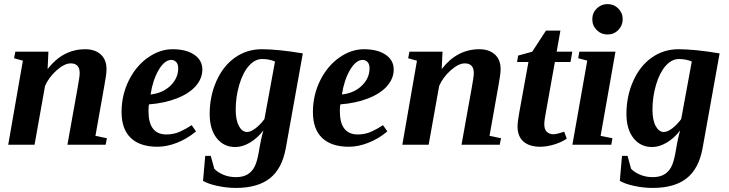

<svg xmlns="http://www.w3.org/2000/svg" viewBox="-20 -714 3596 947"><path d="M373 -354Q373 -401.4 328.6 -401.4Q297.9 -401.4 259.3 -367.2Q220.7 -333 202.1 -290L150.4 0H20.5L92.8 -414.6L49.3 -426.8L55.7 -459H218.8L214.8 -373.5Q290.5 -471.2 400.4 -471.2Q448.7 -471.2 477.1 -445.3Q505.4 -419.4 505.4 -372.6Q505.4 -347.2 493.2 -283.2L450.7 -43.9L507.3 -32.2L501 0H312.5L362.3 -277.8Q373 -334.5 373 -354Z M978 -371.1Q978 -327.1 945.8 -290Q913.6 -252.9 852.8 -229Q792 -205.1 714.8 -199.2Q712.4 -189.5 712.4 -166Q712.4 -50.8 800.8 -50.8Q836.9 -50.8 867.7 -64.7Q898.4 -78.6 925.3 -96.7L946.8 -65.9Q903.8 -29.8 853.5 -10Q803.2 9.8 756.8 9.8Q670.4 9.8 625 -33.7Q579.6 -77.1 579.6 -161.1Q579.6 -245.1 615.2 -316.9Q650.9 -388.7 709.5 -429.9Q768.1 -471.2 831.1 -471.2Q898.4 -471.2 938.2 -444.1Q978 -417 978 -371.1ZM722.7 -248Q782.2 -254.4 820.6 -291.3Q858.9 -328.1 858.9 -377.4Q858.9 -397.9 848.9 -408.2Q838.9 -418.5 825.2 -418.5Q791.5 -418.5 762.5 -368.7Q733.4 -318.8 722.7 -248Z M1142.6 -173.3Q1142.6 -121.6 1158.4 -92.3Q1174.3 -63 1198.7 -63Q1215.8 -63 1239 -80.1Q1262.2 -97.2 1284.2 -126.5L1336.4 -410.6Q1307.6 -422.9 1273.4 -422.9Q1237.3 -422.9 1207.5 -389.2Q1177.7 -355.5 1160.2 -295.9Q1142.6 -236.3 1142.6 -173.3ZM1014.2 -151.9Q1014.2 -239.3 1047.4 -314Q1080.6 -388.7 1138.9 -429.9Q1197.3 -471.2 1271 -471.2Q1350.6 -471.2 1473.6 -450.7L1389.6 17.1Q1371.1 118.2 1311 165.5Q1251 212.9 1143.6 212.9Q1098.1 212.9 1053 203.1Q1007.8 193.4 981.4 178.2L992.2 54.7H1019.5L1037.1 118.7Q1054.7 136.7 1082.5 148.2Q1110.4 159.7 1144 159.7Q1176.8 159.7 1198.7 147.5Q1220.7 135.3 1234.1 111.1Q1247.6 86.9 1256.3 36.6Q1268.1 -35.2 1279.3 -70.8Q1249.5 -32.2 1212.6 -10.5Q1175.8 11.2 1140.6 11.2Q1083.5 11.2 1048.8 -32.7Q1014.2 -76.7 1014.2 -151.9Z M1921.9 -371.1Q1921.9 -327.1 1889.6 -290Q1857.4 -252.9 1796.6 -229Q1735.8 -205.1 1658.7 -199.2Q1656.2 -189.5 1656.2 -166Q1656.2 -50.8 1744.6 -50.8Q1780.8 -50.8 1811.5 -64.7Q1842.3 -78.6 1869.1 -96.7L1890.6 -65.9Q1847.7 -29.8 1797.4 -10Q1747.1 9.8 1700.7 9.8Q1614.3 9.8 1568.8 -33.7Q1523.4 -77.1 1523.4 -161.1Q1523.4 -245.1 1559.1 -316.9Q1594.7 -388.7 1653.3 -429.9Q1711.9 -471.2 1774.9 -471.2Q1842.3 -471.2 1882.1 -444.1Q1921.9 -417 1921.9 -371.1ZM1666.5 -248Q1726.1 -254.4 1764.4 -291.3Q1802.7 -328.1 1802.7 -377.4Q1802.7 -397.9 1792.7 -408.2Q1782.7 -418.5 1769 -418.5Q1735.4 -418.5 1706.3 -368.7Q1677.2 -318.8 1666.5 -248Z M2316.9 -354Q2316.9 -401.4 2272.5 -401.4Q2241.7 -401.4 2203.1 -367.2Q2164.6 -333 2146 -290L2094.2 0H1964.4L2036.6 -414.6L1993.2 -426.8L1999.5 -459H2162.6L2158.7 -373.5Q2234.4 -471.2 2344.2 -471.2Q2392.6 -471.2 2420.9 -445.3Q2449.2 -419.4 2449.2 -372.6Q2449.2 -347.2 2437 -283.2L2394.5 -43.9L2451.2 -32.2L2444.8 0H2256.3L2306.2 -277.8Q2316.9 -334.5 2316.9 -354Z M2709 -51.8Q2725.6 -51.8 2762.7 -64.5L2775.4 -30.3Q2751.5 -13.2 2714.6 -1.7Q2677.7 9.8 2644.5 9.8Q2590.8 9.8 2561.8 -15.9Q2532.7 -41.5 2532.7 -90.3Q2532.7 -112.8 2541.5 -160.6L2586.4 -408.2H2530.3L2535.6 -439.9L2605 -459L2672.9 -563H2744.1L2725.6 -459H2802.7L2793.9 -408.2H2716.8L2672.4 -159.7Q2664.6 -119.6 2664.6 -101.1Q2664.6 -75.2 2677.5 -63.5Q2690.4 -51.8 2709 -51.8Z M2942.4 -43.9 3000.5 -32.2 2995.1 0H2803.2L2876.5 -415L2832 -426.8L2837.4 -459H3015.6ZM2901.4 -619.1Q2901.4 -650.9 2923.6 -672.4Q2945.8 -693.8 2976.6 -693.8Q3007.8 -693.8 3029.5 -672.1Q3051.3 -650.4 3051.3 -619.1Q3051.3 -588.4 3029.8 -566.2Q3008.3 -543.9 2976.6 -543.9Q2945.3 -543.9 2923.3 -565.7Q2901.4 -587.4 2901.4 -619.1Z M3198.2 -173.3Q3198.2 -121.6 3214.1 -92.3Q3230 -63 3254.4 -63Q3271.5 -63 3294.7 -80.1Q3317.9 -97.2 3339.8 -126.5L3392.1 -410.6Q3363.3 -422.9 3329.1 -422.9Q3293 -422.9 3263.2 -389.2Q3233.4 -355.5 3215.8 -295.9Q3198.2 -236.3 3198.2 -173.3ZM3069.8 -151.9Q3069.8 -239.3 3103 -314Q3136.2 -388.7 3194.6 -429.9Q3252.9 -471.2 3326.7 -471.2Q3406.2 -471.2 3529.3 -450.7L3445.3 17.1Q3426.8 118.2 3366.7 165.5Q3306.6 212.9 3199.2 212.9Q3153.8 212.9 3108.6 203.1Q3063.5 193.4 3037.1 178.2L3047.9 54.7H3075.2L3092.8 118.7Q3110.4 136.7 3138.2 148.2Q3166 159.7 3199.7 159.7Q3232.4 159.7 3254.4 147.5Q3276.4 135.3 3289.8 111.1Q3303.2 86.9 3312 36.6Q3323.7 -35.2 3335 -70.8Q3305.2 -32.2 3268.3 -10.5Q3231.4 11.2 3196.3 11.2Q3139.2 11.2 3104.5 -32.7Q3069.8 -76.7 3069.8 -151.9Z"/></svg>

Font: Tinos
Style: Bold Italic
Weight: 700
Italic angle: -16.333°
Designer: Steve Matteson
Foundry: Monotype Imaging Inc.
Version: Version 1.23